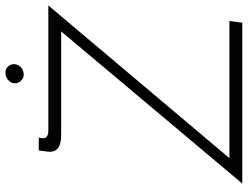

<svg xmlns="http://www.w3.org/2000/svg" viewBox="-122 -785 907 703"><g transform="rotate(-90 331.5 -433.5)"><path d="M104 -47H606L600 0H11L568 -663H188Q121 -663 128 -714L132 -745H179L177 -733Q175 -710 205 -710H663ZM378 -832Q378 -847 390.5 -857.5Q403 -868 418 -867Q431 -867 440 -857Q449 -847 448 -834Q447 -819 435.5 -809.5Q424 -800 409 -800Q396 -801 387 -810.5Q378 -820 378 -832Z"/></g></svg>

Font: Josefin Sans Light
Style: Italic
Weight: 300
Italic angle: -7°
Designer: Santiago Orozco
Foundry: Typemade
Version: Version 2.000